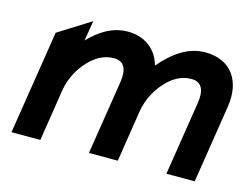

<svg xmlns="http://www.w3.org/2000/svg" viewBox="-70 -557 863 668"><g transform="rotate(15 361.5 -223.5)"><path d="M16 0H120L149 -186C157 -234 180 -272 205 -298C228 -322 257 -341 294 -341C332 -341 344 -313 337 -267L295 0H399L428 -186C436 -235 460 -272 484 -298C507 -322 536 -341 573 -341C611 -341 623 -313 616 -267L574 0H676L720 -280C735 -374 691 -443 596 -443C531 -443 480 -402 438 -353C424 -408 379 -443 317 -443C262 -443 216 -413 179 -374L191 -447L75 -374Z"/></g></svg>

Font: Charger Sport
Style: BlkNrwObl
Weight: 900
Designer: Jasper
Foundry: Cannot Into Space Fonts
Version: Version 1.1